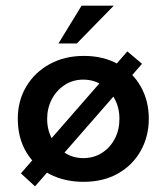

<svg xmlns="http://www.w3.org/2000/svg" viewBox="-20 -634 566 680"><path d="M483 -408 104 26 54 -20 431 -452ZM43 -214Q43 -277 73 -327.5Q103 -378 156 -407Q209 -436 277 -436Q346 -436 398 -407Q450 -378 478.5 -327.5Q507 -277 507 -214Q507 -151 478.5 -100Q450 -49 398 -19.5Q346 10 276 10Q209 10 156.5 -17Q104 -44 73.5 -94.5Q43 -145 43 -214ZM147 -213Q147 -174 164 -142.5Q181 -111 210 -92.5Q239 -74 275 -74Q312 -74 341 -92.5Q370 -111 386.5 -142.5Q403 -174 403 -213Q403 -252 386.5 -283Q370 -314 341 -333Q312 -352 275 -352Q238 -352 209 -333Q180 -314 163.5 -282.5Q147 -251 147 -213ZM383 -614 252 -480H187L269 -614Z"/></svg>

Font: Josefin Sans Medium
Style: Regular
Weight: 500
Designer: Santiago Orozco
Foundry: Typemade
Version: Version 2.001